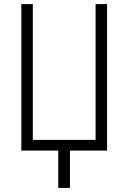

<svg xmlns="http://www.w3.org/2000/svg" viewBox="-20 -734 626 936"><path d="M502 0V-714H446V-52H140V-714H84V0H264V182H321V0Z"/></svg>

Font: Noto Sans Display SemiCondensed Light
Style: Regular
Weight: 300
Width: 4
Designer: Monotype Design Team
Foundry: Monotype Imaging Inc.
Version: Version 1.900